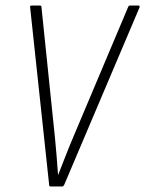

<svg xmlns="http://www.w3.org/2000/svg" viewBox="-20 -675 526 695"><path d="M164 0Q158 0 158 -5L89 -649Q88 -653 90.5 -654Q93 -655 95 -655H124Q130 -655 130 -650L179 -176Q182 -142 185 -109Q188 -76 190 -43H191Q204 -76 217 -109.5Q230 -143 244 -176L444 -650Q446 -655 451 -655H481Q487 -655 485 -648L212 -5Q209 0 205 0Z"/></svg>

Font: Sofia Sans Condensed ExtraLight
Style: Italic
Weight: 250
Italic angle: -9°
Version: Version 4.100